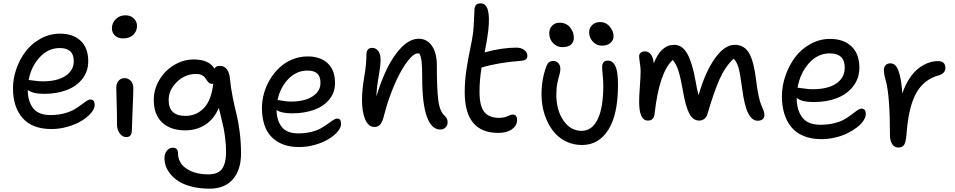

<svg xmlns="http://www.w3.org/2000/svg" viewBox="-20 -794 5671 1140"><path d="M286.1 -27.8Q170.9 -27.8 114 -93.3Q57.1 -158.7 57.1 -270Q57.1 -327.6 77.1 -385Q97.2 -442.4 132.6 -489Q168 -535.6 221.7 -564.9Q275.4 -594.2 336.9 -594.2Q413.6 -594.2 458.7 -552Q503.9 -509.8 503.9 -430.2Q503.9 -370.1 469 -325.7Q434.1 -281.2 375.2 -259Q316.4 -236.8 242.2 -236.8Q174.8 -236.8 145 -259.8Q145 -191.4 177.2 -151.1Q209.5 -110.8 279.8 -110.8Q323.2 -110.8 359.9 -120.4Q396.5 -129.9 419.7 -143.6Q442.9 -157.2 460.7 -170.7Q478.5 -184.1 492.7 -193.6Q506.8 -203.1 517.1 -203.1Q542 -203.1 542 -169.9Q542 -148.4 520.8 -123.3Q499.5 -98.1 465.3 -77.1Q431.2 -56.2 383.1 -42Q335 -27.8 286.1 -27.8ZM152.8 -318.8Q158.7 -318.8 184.8 -314.9Q210.9 -311 234.9 -311Q319.8 -311 368.9 -343.5Q418 -376 418 -431.2Q418 -508.8 335 -508.8Q266.6 -508.8 216.1 -454.3Q165.5 -399.9 149.9 -318.8Z M711.4 -565.9Q680.7 -565.9 662.6 -582.8Q644.5 -599.6 644.5 -626Q644.5 -657.7 667.5 -680.4Q690.4 -703.1 724.6 -703.1Q756.3 -703.1 774.9 -684.1Q793.5 -665 793.5 -640.1Q793.5 -608.9 771.2 -587.4Q749 -565.9 711.4 -565.9ZM729.5 20Q707 20 690.9 -2Q674.8 -23.9 674.8 -53.2Q674.8 -121.6 672.6 -186Q670.4 -250.5 670.4 -273.9Q670.4 -298.3 684.1 -314.2Q697.8 -330.1 718.8 -330.1Q740.7 -330.1 755.9 -314.7Q771 -299.3 771.5 -271Q772 -246.6 767.3 -143.1Q762.7 -39.6 762.7 -17.1Q762.7 0.5 754.2 10.3Q745.6 20 729.5 20Z M1225.1 326.2Q1167.5 326.2 1120.4 314.5Q1073.2 302.7 1043.5 284.2Q1013.7 265.6 993.4 241.2Q973.1 216.8 964.8 192.9Q956.5 168.9 956.5 145Q956.5 119.1 970.7 101.1Q984.9 83 1006.3 83Q1037.1 83 1037.1 117.2Q1037.1 172.9 1086.9 207Q1136.7 241.2 1217.3 241.2Q1275.4 241.2 1298.8 208Q1322.3 174.8 1322.3 106.9Q1322.3 69.3 1317.4 29.5Q1312.5 -10.3 1308.1 -31.5Q1303.7 -52.7 1293 -97.4Q1282.2 -142.1 1279.3 -153.8Q1251 -86.9 1199 -53.5Q1147 -20 1080.1 -20Q992.2 -20 942.6 -66.9Q893.1 -113.8 893.1 -201.2Q893.1 -263.7 926 -319.3Q959 -375 1013.9 -408Q1068.8 -440.9 1130.4 -440.9Q1221.2 -440.9 1253.4 -386.2Q1260.3 -402.8 1285.2 -402.8Q1312.5 -402.8 1327.6 -381.6Q1342.8 -360.4 1345.2 -328.1Q1350.1 -273.9 1361.8 -216.1Q1373.5 -158.2 1384 -116.9Q1394.5 -75.7 1402.8 -13.2Q1411.1 49.3 1411.1 117.2Q1411.1 215.3 1362.3 270.8Q1313.5 326.2 1225.1 326.2ZM981.4 -200.2Q981.4 -106 1080.1 -106Q1146.5 -106 1190.9 -152.6Q1235.4 -199.2 1246.1 -297.9Q1242.2 -295.9 1239.3 -295.9Q1228.5 -295.9 1221.2 -302Q1213.9 -308.1 1208.5 -316.7Q1203.1 -325.2 1196.3 -334Q1189.5 -342.8 1176.5 -348.9Q1163.6 -355 1144.5 -355Q1079.6 -355 1030.5 -307.6Q981.4 -260.3 981.4 -200.2Z M1756.8 79.1Q1681.6 79.1 1631.1 49.1Q1580.6 19 1557.9 -31.7Q1535.2 -82.5 1535.2 -151.9Q1535.2 -195.3 1547.1 -239Q1559.1 -282.7 1583 -322.3Q1606.9 -361.8 1639.2 -392.3Q1671.4 -422.9 1715.1 -440.9Q1758.8 -459 1807.1 -459Q1881.8 -459 1925.5 -418.5Q1969.2 -377.9 1969.2 -300.8Q1969.2 -244.6 1935.3 -203.4Q1901.4 -162.1 1844 -141.6Q1786.6 -121.1 1713.9 -121.1Q1649.9 -121.1 1622.1 -141.1Q1623 -77.1 1653.6 -39.6Q1684.1 -2 1751 -2Q1793 -2 1828.6 -11Q1864.3 -20 1886.5 -33Q1908.7 -45.9 1926.3 -58.8Q1943.8 -71.8 1957.8 -80.8Q1971.7 -89.8 1981.9 -89.8Q1994.6 -89.8 1999.8 -82Q2004.9 -74.2 2004.9 -57.1Q2004.9 -36.1 1984.4 -12.2Q1963.9 11.7 1930.7 32Q1897.5 52.2 1850.8 65.7Q1804.2 79.1 1756.8 79.1ZM1628.9 -200.2Q1633.8 -200.2 1658.7 -195.6Q1683.6 -190.9 1707 -190.9Q1787.1 -190.9 1835 -221.2Q1882.8 -251.5 1882.8 -301.8Q1882.8 -338.9 1864.5 -356.9Q1846.2 -375 1805.2 -375Q1740.7 -375 1692.1 -325Q1643.6 -274.9 1627.9 -200.2Z M2593.8 -24.9Q2542.5 -24.9 2514.6 -101.1Q2486.8 -177.2 2486.8 -333Q2486.8 -397.5 2483.2 -428.7Q2479.5 -460 2469.7 -476.1Q2466.8 -477.1 2459.5 -477.1Q2440.9 -477.1 2414.6 -448Q2388.2 -418.9 2361.1 -370.8Q2334 -322.8 2307.1 -254.6Q2280.3 -186.5 2261.7 -113.8Q2252 -72.8 2238.8 -56.4Q2225.6 -40 2203.6 -40Q2168 -40 2148.7 -84.2Q2129.4 -128.4 2129.4 -200.2Q2129.4 -261.2 2142.6 -336.9Q2155.8 -412.6 2155.8 -473.1Q2155.8 -489.7 2164.6 -499.8Q2173.3 -509.8 2189.5 -509.8Q2211.4 -509.8 2225.6 -491.7Q2239.7 -473.6 2239.7 -437Q2239.7 -403.8 2228 -338.1Q2216.3 -272.5 2214.8 -221.2Q2264.2 -384.8 2331.1 -474.4Q2397.9 -564 2465.8 -564Q2515.6 -564 2544.7 -521.5Q2573.7 -479 2573.7 -409.2Q2573.7 -267.6 2582.3 -199.5Q2590.8 -131.3 2621.6 -105Q2637.7 -90.8 2637.7 -66.9Q2637.7 -50.3 2625.7 -37.6Q2613.8 -24.9 2593.8 -24.9Z M2938.5 -4.9Q2739.3 -4.9 2739.3 -246.1Q2739.3 -311.5 2748.5 -374.5Q2757.8 -437.5 2771.2 -501Q2784.7 -564.5 2789.6 -604Q2793 -640.6 2794.7 -684.1Q2796.4 -727.5 2797.4 -740.2Q2798.8 -756.3 2806.9 -765.1Q2814.9 -773.9 2834.5 -773.9Q2896.5 -773.9 2879.4 -615.2Q2873 -559.1 2857.4 -482.9Q2959.5 -511.2 3046.4 -511.2Q3074.2 -511.2 3092.8 -497.1Q3111.3 -482.9 3111.3 -462.9Q3111.3 -448.7 3102.5 -441.7Q3093.8 -434.6 3075.2 -433.1Q2938.5 -422.9 2839.4 -393.1Q2827.1 -319.8 2827.1 -250Q2827.1 -164.6 2855.2 -129.4Q2883.3 -94.2 2943.4 -94.2Q2972.2 -94.2 2993.2 -104Q3014.2 -113.8 3024.4 -113.8Q3050.3 -113.8 3050.3 -81.1Q3050.3 -48.8 3020.3 -26.9Q2990.2 -4.9 2938.5 -4.9Z M3553.2 -522.9Q3522.5 -522.9 3500.2 -546.6Q3478 -570.3 3478 -602.1Q3478 -628.4 3496.6 -645.8Q3515.1 -663.1 3542.5 -663.1Q3577.6 -663.1 3600.3 -636.2Q3623 -609.4 3623 -578.1Q3623 -556.6 3605.2 -539.8Q3587.4 -522.9 3553.2 -522.9ZM3319.3 -514.2Q3286.1 -514.2 3263.7 -538.3Q3241.2 -562.5 3241.2 -596.2Q3241.2 -623.5 3258.3 -641.4Q3275.4 -659.2 3302.2 -659.2Q3341.3 -659.2 3364.3 -631.8Q3387.2 -604.5 3387.2 -570.8Q3387.2 -544.4 3370.6 -529.3Q3354 -514.2 3319.3 -514.2ZM3436 66.9Q3388.2 66.9 3347.9 49.1Q3307.6 31.2 3279.8 1.7Q3252 -27.8 3232.7 -66.9Q3213.4 -106 3204.3 -148.2Q3195.3 -190.4 3195.3 -233.9Q3195.3 -325.7 3225.1 -402.8Q3236.3 -432.1 3264.2 -432.1Q3283.7 -432.1 3295.4 -418.9Q3307.1 -405.8 3307.1 -384.8Q3307.1 -368.7 3301.3 -349.1Q3295.4 -329.6 3289.3 -300.5Q3283.2 -271.5 3283.2 -232.9Q3283.2 -139.6 3325.4 -78.4Q3367.7 -17.1 3433.1 -17.1Q3495.1 -17.1 3528.6 -85.7Q3562 -154.3 3562 -284.2Q3562 -315.4 3558.6 -348.1Q3555.2 -380.9 3555.2 -394Q3555.2 -434.1 3588.4 -434.1Q3618.2 -434.1 3633.8 -401.6Q3649.4 -369.1 3649.4 -290Q3649.4 -114.7 3592.3 -23.9Q3535.2 66.9 3436 66.9Z M3826.7 -78.1Q3774.9 -78.1 3774.9 -189.9Q3774.9 -220.7 3779.3 -281.7Q3783.7 -342.8 3783.7 -373Q3783.7 -390.1 3779.3 -418.9Q3774.9 -447.8 3774.9 -460.9Q3774.9 -472.7 3784.2 -480.7Q3793.5 -488.8 3808.6 -488.8Q3854 -488.8 3861.8 -418Q3904.3 -527.8 3982.9 -527.8Q4032.2 -527.8 4061.8 -473.1Q4091.3 -418.5 4109.9 -313Q4117.7 -264.6 4127.9 -229Q4166 -363.3 4223.6 -445.6Q4281.2 -527.8 4341.8 -527.8Q4399.4 -527.8 4428 -478Q4456.5 -428.2 4469.7 -315.9Q4476.1 -261.2 4484.9 -222.2Q4493.7 -183.1 4501 -168Q4508.3 -152.8 4513.4 -138.7Q4518.6 -124.5 4518.6 -111.8Q4518.6 -94.2 4507.6 -85.7Q4496.6 -77.1 4479 -77.1Q4444.3 -77.1 4421.9 -122.8Q4399.4 -168.5 4386.7 -267.1Q4374.5 -360.4 4364.5 -393.8Q4354.5 -427.2 4335.9 -445.8Q4284.2 -396.5 4251.5 -321.8Q4218.8 -247.1 4180.7 -118.2Q4175.8 -99.1 4162.4 -88.6Q4148.9 -78.1 4131.8 -78.1Q4093.8 -78.1 4072 -121.1Q4050.3 -164.1 4035.6 -251Q4022 -329.1 4009 -371.1Q3996.1 -413.1 3974.6 -438Q3894.5 -365.7 3866.7 -119.1Q3862.8 -78.1 3826.7 -78.1Z M4857.4 32.2Q4797.4 32.2 4751.7 13.4Q4706.1 -5.4 4678.2 -39.8Q4650.4 -74.2 4636.5 -119.9Q4622.6 -165.5 4622.6 -222.2Q4622.6 -282.7 4643.1 -343Q4663.6 -403.3 4699.7 -452.4Q4735.8 -501.5 4790.8 -532.2Q4845.7 -563 4908.7 -563Q4988.3 -563 5035.4 -518.8Q5082.5 -474.6 5082.5 -392.1Q5082.5 -329.1 5046.1 -282Q5009.8 -234.9 4949 -211.4Q4888.2 -188 4811.5 -188Q4738.8 -188 4710.4 -212.9Q4710.4 -139.2 4743.9 -96.2Q4777.3 -53.2 4851.6 -53.2Q4897 -53.2 4935.1 -63Q4973.1 -72.8 4996.6 -86.9Q5020 -101.1 5038.1 -115.2Q5056.2 -129.4 5070.3 -139.2Q5084.5 -148.9 5095.2 -148.9Q5120.6 -148.9 5120.6 -117.2Q5120.6 -98.6 5106.9 -77.9Q5093.3 -57.1 5068.4 -37.8Q5043.5 -18.6 5011.2 -2.7Q4979 13.2 4938.7 22.7Q4898.4 32.2 4857.4 32.2ZM4720.2 -272.9Q4727.1 -272.9 4754.2 -268.6Q4781.2 -264.2 4804.7 -264.2Q4895.5 -264.2 4945.6 -298.3Q4995.6 -332.5 4995.6 -393.1Q4995.6 -477.1 4906.2 -477.1Q4835 -477.1 4782.5 -418Q4730 -358.9 4715.3 -272Z M5313.5 82Q5291 82 5277.6 62Q5264.2 42 5264.2 9.8Q5264.2 -226.1 5239.3 -314.9Q5228 -354.5 5228 -377Q5228 -395.5 5238 -406.7Q5248 -418 5267.1 -418Q5285.6 -418 5299.1 -402.8Q5312.5 -387.7 5322.8 -346.9Q5333 -306.2 5337.4 -238.8Q5354.5 -289.1 5379.4 -327.1Q5404.3 -365.2 5432.9 -387.5Q5461.4 -409.7 5490.7 -420.4Q5520 -431.2 5549.3 -431.2Q5593.3 -431.2 5593.3 -390.1Q5593.3 -358.9 5553.2 -346.2Q5513.7 -335.9 5483.2 -313.5Q5452.6 -291 5431.9 -260.5Q5411.1 -230 5396.7 -187.7Q5382.3 -145.5 5374.5 -100.1Q5366.7 -54.7 5362.3 2.9Q5358.9 49.3 5348.4 65.7Q5337.9 82 5313.5 82Z"/></svg>

Font: Shantell Sans Irregular Bouncy
Style: Regular
Weight: 400
Designer: Stephen Nixon, Anya Danilova, Shantell Martin
Foundry: Arrow Type
Version: Version 1.006;[9816181b4]